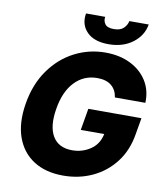

<svg xmlns="http://www.w3.org/2000/svg" viewBox="-100 -1024 967 1116"><g transform="rotate(10 383.5 -465.5)"><path d="M566.4 -489.7Q560 -534.1 529.8 -558.6Q499.6 -583.1 446.4 -583.1Q367.2 -583.1 313 -525.9Q258.9 -468.8 242.2 -364.7Q224.8 -259.9 259.4 -202.1Q294 -144.2 374.6 -144.2Q433.6 -144.2 481.5 -176Q529.5 -207.7 542.3 -269.5H403.8L425.8 -397.7H739.3L722.7 -301.5Q707 -203.8 653.8 -134.1Q600.5 -64.3 521.3 -27.2Q442.1 9.9 348 9.9Q244.7 9.9 174 -35.3Q103.3 -80.6 73.3 -164.1Q43.3 -247.5 61.8 -362.6Q81.3 -481.5 140.8 -565.3Q200.3 -649.1 285.7 -693.2Q371.1 -737.2 468 -737.2Q552.2 -737.2 615.9 -705.6Q679.7 -674 714.5 -618.3Q749.3 -562.5 746.1 -489.7ZM572.1 -941.4H686.4Q675.1 -874.6 617.7 -831.3Q560.4 -788 475.5 -788Q390.3 -788 347.7 -831.3Q305 -874.6 316.4 -941.4H429.7Q425.1 -918 438.6 -899Q452.1 -880 491.1 -880Q529.1 -880 548.3 -898.6Q567.5 -917.3 572.1 -941.4Z"/></g></svg>

Font: Inter UI Extra Bold
Style: Italic
Weight: 800
Italic angle: 9.39999°
Designer: Rasmus Andersson
Foundry: rsms
Version: 3.2;8d6f07862